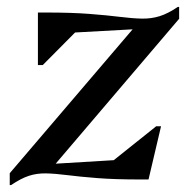

<svg xmlns="http://www.w3.org/2000/svg" viewBox="-20 -516 545 552"><path d="M8 16V-18L382 -456L403 -434L131 -419L89 -480H112Q186 -480 237.5 -476Q289 -472 325 -467.5Q361 -463 388 -462.5Q415 -462 439 -469.5Q463 -477 491 -496H495V-462L121 -23L100 -43L365 -59L407 0H384Q310 0 259.5 -4Q209 -8 173.5 -12.5Q138 -17 112 -17.5Q86 -18 63 -10.5Q40 -3 12 16ZM407 0 269 -25 429 -153H443ZM89 -329V-480L234 -461L103 -329Z"/></svg>

Font: Platypi Light Light
Style: Italic
Weight: 300
Italic angle: -13°
Version: Version 1.200